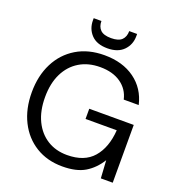

<svg xmlns="http://www.w3.org/2000/svg" viewBox="-159 -1029 1075 1168"><g transform="rotate(20 378.5 -444.5)"><path d="M375 12Q277 12 203 -33.5Q129 -79 88 -160.5Q47 -242 47 -349Q47 -456 88.5 -538Q130 -620 206.5 -666Q283 -712 387 -712Q505 -712 583.5 -655Q662 -598 685 -498H588Q574 -561 521.5 -598Q469 -635 387 -635Q310 -635 253 -600.5Q196 -566 164.5 -502Q133 -438 133 -349Q133 -260 164 -196Q195 -132 250 -97.5Q305 -63 378 -63Q490 -63 547 -128.5Q604 -194 612 -308H410V-374H698V0H621L614 -115Q576 -54 521 -21Q466 12 375 12ZM387 -757Q318 -757 282.5 -794.5Q247 -832 247 -887V-901H297Q297 -864 318 -843.5Q339 -823 387 -823Q435 -823 456 -843.5Q477 -864 477 -901H528V-887Q528 -832 491.5 -794.5Q455 -757 387 -757Z"/></g></svg>

Font: DeepMind Sans
Style: Regular
Weight: 400
Designer: Jonny Pinhorn / Modifications: Colophon Foundry
Foundry: Colophon Foundry
Version: Version 1.002; ttfautohint (v1.8.2)